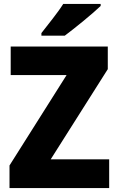

<svg xmlns="http://www.w3.org/2000/svg" viewBox="-20 -949 596 969"><path d="M488 -919V-929H299C271 -884 222 -825 189 -782V-769H307C358 -807 450 -882 488 -919ZM531 0V-145H236L524 -600V-714H34V-570H316L28 -114V0Z"/></svg>

Font: Noto Sans Bengali SemiCondensed ExtraBold
Style: Regular
Weight: 800
Width: 4
Designer: Joana Ranito - Universal Thirst; Jelle Bosma - Monotype Design Team
Foundry: Universal Thirst ehf.
Version: Version 3.000